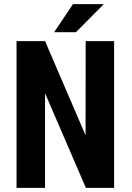

<svg xmlns="http://www.w3.org/2000/svg" viewBox="-20 -910 640 930"><path d="M532.7 0H396L198.2 -458.5V0H60.1V-710.9H198.2L394.5 -254.4L395 -710.9H532.7ZM333.5 -890.1H482.9L347.7 -753.9H242.2Z"/></svg>

Font: Roboto Mono
Style: Bold
Weight: 700
Designer: Google
Version: Version 2.000985; 2015; ttfautohint (v1.3)